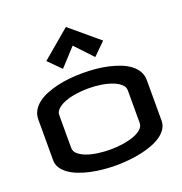

<svg xmlns="http://www.w3.org/2000/svg" viewBox="-150 -984 1068 1124"><g transform="rotate(-20 384.0 -422.0)"><path d="M382.8 -565.4Q423.8 -565.4 464.8 -561.5Q505.9 -557.6 543.5 -548.8Q581.1 -540 613.8 -526.9Q646.5 -513.7 670.4 -495.1Q694.3 -476.6 708 -452.4Q721.7 -428.2 721.7 -398.4V-145.5Q721.7 -119.1 708 -97.2Q694.3 -75.2 670.4 -57.9Q646.5 -40.5 613.8 -27.8Q581.1 -15.1 543.5 -6.8Q505.9 1.5 464.8 5.6Q423.8 9.8 382.8 9.8Q342.3 9.8 301.5 5.6Q260.7 1.5 223.4 -6.8Q186 -15.1 153.6 -27.8Q121.1 -40.5 97.2 -57.9Q73.2 -75.2 59.6 -96.9Q45.9 -118.7 45.9 -145.5V-398.4Q45.9 -428.2 59.6 -452.4Q73.2 -476.6 97.2 -495.1Q121.1 -513.7 153.6 -526.9Q186 -540 223.4 -548.8Q260.7 -557.6 301.5 -561.5Q342.3 -565.4 382.8 -565.4ZM169.9 -176.8Q169.9 -154.3 188.7 -137.9Q207.5 -121.6 237.5 -110.6Q267.6 -99.6 305.7 -94.2Q343.8 -88.9 382.8 -88.9Q423.8 -88.9 462.4 -94.7Q501 -100.6 530.8 -111.6Q560.5 -122.6 578.6 -138.9Q596.7 -155.3 596.7 -176.8V-379.9Q596.7 -400.9 578.6 -417.7Q560.5 -434.6 530.8 -446Q501 -457.5 462.4 -463.6Q423.8 -469.7 382.8 -469.7Q343.8 -469.7 305.7 -464.1Q267.6 -458.5 237.5 -447.3Q207.5 -436 188.7 -419.2Q169.9 -402.3 169.9 -379.9ZM560.5 -703.1 484.4 -627.9 382.8 -736.3 283.2 -627.9 207 -704.1 382.8 -852.5Z"/></g></svg>

Font: Revalia
Style: Regular
Weight: 400
Designer: Johan Kallas, Mihkel Virkus
Foundry: Johan Kallas, Mihkel Virkus
Version: Version 1.001